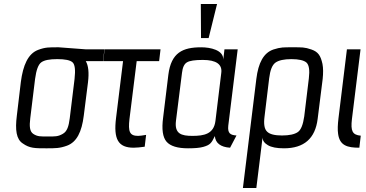

<svg xmlns="http://www.w3.org/2000/svg" viewBox="-20 -730 1827 958"><path d="M273 -494C226 -494 207 -495 170 -481C120 -462 95 -405 84 -321L64 -153C55 -82 61 -35 94 -14C128 10 154 10 211 10C257 10 278 10 314 -3C363 -21 388 -72 398 -153L419 -319C425 -368 421 -403 408 -425H494L501 -484H406C393 -484 286 -494 273 -494ZM328 -140C323 -100 315 -74 293 -62C269 -48 254 -49 218 -49C183 -49 167 -48 146 -62C128 -74 126 -100 131 -140L155 -336C161 -381 171 -408 186 -419C201 -430 227 -435 266 -435C304 -435 330 -430 342 -419C354 -408 357 -381 352 -336Z M626 -136 662 -425H774L781 -484H502L495 -425H594L559 -141C546 -36 569 7 647 7C662 7 680 5 702 2L709 -57C691 -54 678 -52 669 -52C626 -52 619 -74 626 -136Z M1119 -103 1166 -484H1100L1094 -432C1096 -481 1028 -494 984 -494C892 -494 834 -468 820 -357L794 -144C786 -85 792 -45 811 -23C830 -1 866 10 918 10C951 10 976 8 994 3C1029 -7 1035 -16 1052 -51C1055 -16 1081 4 1128 7L1160 -54C1129 -56 1115 -65 1119 -103ZM940 -52C885 -52 850 -62 858 -127L888 -366C891 -393 899 -411 913 -419C926 -427 952 -431 992 -431C1059 -431 1090 -409 1084 -366L1055 -127C1047 -61 998 -52 940 -52ZM1021 -540 1063 -710H982L983 -540Z M1290 -44C1290 -29 1299 -16 1316 -6C1334 5 1361 10 1397 10C1497 10 1553 -39 1565 -137L1590 -336C1593 -365 1593 -390 1589 -411C1580 -452 1568 -471 1534 -483C1500 -495 1485 -494 1440 -494C1396 -494 1381 -495 1344 -483C1295 -466 1269 -417 1259 -336L1192 208H1259L1276 71C1279 50 1287 -23 1290 -44ZM1498 -149C1492 -108 1482 -82 1466 -71C1450 -60 1424 -54 1387 -54C1351 -54 1326 -60 1313 -73C1299 -86 1295 -111 1300 -149L1323 -339C1328 -380 1338 -406 1355 -418C1371 -429 1397 -435 1434 -435C1471 -435 1496 -429 1509 -418C1522 -406 1526 -380 1521 -339Z M1736 -136 1779 -484H1711L1669 -141C1665 -108 1664 -82 1667 -62C1675 -3 1714 7 1773 7L1780 -53C1738 -57 1729 -76 1736 -136Z"/></svg>

Font: Gamestation Condensed
Style: Italic
Weight: 400
Width: 3
Designer: Jonas Hecksher
Foundry: Jonas Hecksher, Playtypeª, e-types AS
Version: Version 1.003